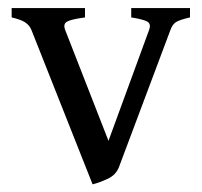

<svg xmlns="http://www.w3.org/2000/svg" viewBox="-20 -450 507 483"><path d="M458 -406.2Q430.7 -399.9 422.1 -394Q413.6 -388.2 408.7 -374.5L279.3 -29.8Q271.5 -9.3 249.5 0.5Q227.5 10.3 212.9 13.7L59.1 -374.5Q54.2 -386.7 43.2 -393.8Q32.2 -400.9 9.3 -406.2V-429.7H193.8V-406.2Q158.7 -401.4 148.4 -395.5Q138.2 -389.6 144 -374.5L252.9 -95.7L355 -374.5Q360.4 -388.7 351.8 -394.8Q343.3 -400.9 310.1 -406.2V-429.7H458Z"/></svg>

Font: Namdhinggo
Style: Regular
Weight: 400
Designer: Victor Gaultney
Foundry: SIL International
Version: Version 3.001